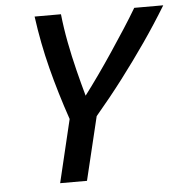

<svg xmlns="http://www.w3.org/2000/svg" viewBox="-51 -742 754 791"><g transform="rotate(-5 326.5 -346.5)"><path d="M166 0 228 -260Q190 -371 163 -476.5Q136 -582 121 -693H230Q236 -636 247.5 -576Q259 -516 273.5 -458Q288 -400 302 -350Q330 -387 360.5 -430Q391 -473 422 -519.5Q453 -566 481.5 -610Q510 -654 533 -693H653Q608 -619 558.5 -547.5Q509 -476 455 -405Q401 -334 340 -262L277 0Z"/></g></svg>

Font: Ubuntu Sans Mono Medium
Style: Italic
Weight: 500
Italic angle: -13.5°
Monospace: yes
Designer: Dalton Maag Ltd
Foundry: Dalton Maag Ltd
Version: Version 1.006